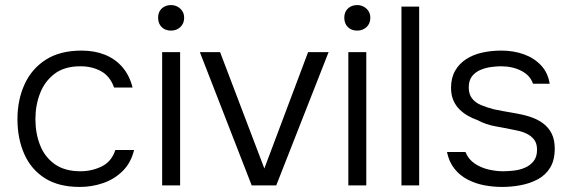

<svg xmlns="http://www.w3.org/2000/svg" viewBox="-20 -733 2254 759"><path d="M295 6Q212 6 157.5 -28.5Q103 -63 76 -124Q49 -185 49 -262Q49 -338 77 -399.5Q105 -461 161 -497Q217 -533 303 -533Q354 -533 395 -516.5Q436 -500 464 -467.5Q492 -435 504 -387H431Q415 -432 379.5 -451.5Q344 -471 298 -471Q235 -471 196 -441.5Q157 -412 138.5 -364.5Q120 -317 120 -262Q120 -206 138.5 -159Q157 -112 196.5 -84Q236 -56 298 -56Q343 -56 382 -75Q421 -94 436 -140H510Q498 -90 465.5 -57.5Q433 -25 388.5 -9.5Q344 6 295 6Z M621 0V-527H692V0ZM656 -612Q633 -612 619 -626Q605 -640 605 -663Q605 -686 619.5 -699.5Q634 -713 656 -713Q677 -713 692.5 -699Q708 -685 708 -663Q708 -640 693 -626Q678 -612 656 -612Z M975 0 770 -527H850L1025 -67L1198 -527H1279L1072 0Z M1357 0V-527H1428V0ZM1392 -612Q1369 -612 1355 -626Q1341 -640 1341 -663Q1341 -686 1355.5 -699.5Q1370 -713 1392 -713Q1413 -713 1428.5 -699Q1444 -685 1444 -663Q1444 -640 1429 -626Q1414 -612 1392 -612Z M1567 0V-707H1637V0Z M1965 6Q1930 6 1895 -0.5Q1860 -7 1829 -23Q1798 -39 1776.5 -66Q1755 -93 1747 -132H1820Q1832 -103 1856.5 -86.5Q1881 -70 1911 -63Q1941 -56 1968 -56Q1987 -56 2010.5 -58.5Q2034 -61 2055 -70Q2076 -79 2089.5 -96Q2103 -113 2103 -141Q2103 -166 2091.5 -181Q2080 -196 2061 -205Q2042 -214 2019 -218Q1983 -226 1942 -233Q1901 -240 1868 -258Q1848 -265 1829.5 -275.5Q1811 -286 1796 -301Q1781 -316 1772 -337Q1763 -358 1763 -386Q1763 -425 1779 -453Q1795 -481 1822.5 -499Q1850 -517 1886 -525Q1922 -533 1962 -533Q2010 -533 2050.5 -518.5Q2091 -504 2118.5 -475Q2146 -446 2153 -402H2087Q2076 -435 2041 -453Q2006 -471 1960 -471Q1943 -471 1921 -468Q1899 -465 1879 -456.5Q1859 -448 1846 -431.5Q1833 -415 1833 -387Q1833 -361 1846 -344Q1859 -327 1882 -317.5Q1905 -308 1932 -301Q1965 -294 2004.5 -287.5Q2044 -281 2070 -273Q2103 -263 2126 -246Q2149 -229 2161 -204.5Q2173 -180 2173 -146Q2173 -100 2155 -70.5Q2137 -41 2106.5 -24.5Q2076 -8 2039 -1Q2002 6 1965 6Z"/></svg>

Font: Onest Light
Style: Regular
Weight: 300
Designer: Dmitri Voloshin, Andrey Kudryavtsev
Foundry: Dmitri Voloshin, Andrey Kudryavtsev
Version: Version 1.000;gftools[0.9.33]